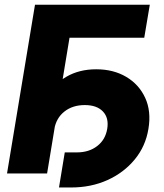

<svg xmlns="http://www.w3.org/2000/svg" viewBox="-20 -748 707 828"><path d="M626 -727.5 602.1 -585.4H279.8L183.1 0H10.3L130.9 -727.5ZM234.4 60.5 259.3 -90.8H311.5Q363.8 -90.8 399.2 -118.2Q434.6 -145.5 442.4 -192.4Q450.2 -239.7 423.8 -267.3Q397.5 -294.9 345.7 -294.9Q293 -294.9 257.6 -266.8Q222.2 -238.8 213.9 -189.9H127.9Q141.1 -268.6 176.3 -326.9Q211.4 -385.3 266.6 -417.2Q321.8 -449.2 395 -449.2Q469.2 -449.2 524.4 -416.5Q579.6 -383.8 606.2 -325.9Q632.8 -268.1 620.1 -192.4Q607.9 -117.2 561 -60.3Q514.2 -3.4 443.4 28.6Q372.6 60.5 286.6 60.5Z"/></svg>

Font: Inter 17pt ExtraBold
Style: Italic
Weight: 800
Italic angle: -9.3988°
Version: Version 4.001;git-66647c0bb